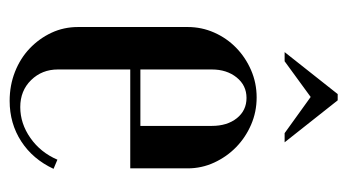

<svg xmlns="http://www.w3.org/2000/svg" viewBox="-181 -530 720 398"><g transform="rotate(90 179.0 -331.0)"><path d="M36 -360Q36 -389 47.5 -415Q59 -441 79 -460.5Q99 -480 125.5 -491.5Q152 -503 182 -503Q212 -503 238.5 -491.5Q265 -480 285 -460.5Q305 -441 317 -415Q329 -389 329 -360V-241H124V-91Q124 -58 146 -35.5Q168 -13 202 -13Q236 -13 266 -34Q296 -55 311 -90L330 -82Q310 -39 273 -15Q236 9 189 9Q157 9 129 -2Q101 -13 80.5 -32.5Q60 -52 48 -77.5Q36 -103 36 -133ZM241 -262V-410Q241 -442 225 -462Q209 -482 183 -482Q157 -482 140.5 -461.5Q124 -441 124 -410V-262ZM175 -671H188L275 -561H256L181 -615L107 -561H88Z"/></g></svg>

Font: Moniqa SemBd Heading
Style: Regular
Weight: 600
Designer: Rajesh Rajput
Foundry: Rajesh Rajput
Version: Version 1.000